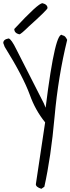

<svg xmlns="http://www.w3.org/2000/svg" viewBox="-31 -1135 436 1191"><path d="M358.4 -915Q373 -915 385.7 -887.7Q330.1 -661.1 307.6 -411.1Q285.2 -161.1 244.1 23.4L225.6 36.1Q191.4 25.4 191.4 7.8L249 -376Q187.5 -452.1 154.3 -545.9Q112.3 -661.1 -2 -844.7L-10.7 -868.2Q-10.7 -890.6 22.5 -896.5Q39.1 -893.6 72.3 -825.2L241.2 -493.2L252 -466.8Q313.5 -961.9 358.4 -915ZM232.4 -1115.2Q263.7 -1107.4 263.7 -1085Q263.7 -1075.2 147.5 -970.7Q97.7 -921.9 88.9 -921.9Q57.6 -929.7 57.6 -955.1Q206.1 -1115.2 232.4 -1115.2Z"/></svg>

Font: Sue Ellen Francisco
Style: Regular
Weight: 400
Designer: Kimberly Geswein
Foundry: Kimberly Geswein
Version: Version 1.002 2007